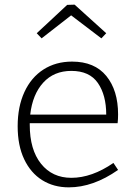

<svg xmlns="http://www.w3.org/2000/svg" viewBox="-20 -798 586 826"><path d="M468 -97 488 -67Q381 8 276 8Q211 8 161.5 -23Q112 -54 84 -113Q56 -172 56 -255Q56 -339 85 -402Q114 -465 167 -499Q220 -533 290 -533Q387 -533 437.5 -471Q488 -409 488 -306Q488 -285 486 -268H108V-261Q108 -154 156.5 -93.5Q205 -33 287 -33Q375 -33 468 -97ZM110 -305H437Q437 -389 401 -441Q365 -493 287 -493Q212 -493 166 -442.5Q120 -392 110 -305ZM301 -778 437 -655 416 -633 286 -732 159 -633 138 -655 269 -777Z"/></svg>

Font: Bitter Pro Light
Style: Regular
Weight: 300
Designer: Sol Matas, and Bitter project Authors
Foundry: Sol Matas
Version: Version 1.010